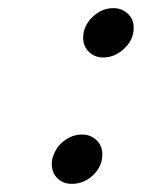

<svg xmlns="http://www.w3.org/2000/svg" viewBox="-20 -451 348 471"><path d="M233 -310Q212 -310 198 -324Q184 -338 184 -358Q184 -387 206.5 -409Q229 -431 258 -431Q279 -431 293.5 -417.5Q308 -404 308 -383Q308 -354 285 -332Q262 -310 233 -310ZM156 0Q135 0 121 -13.5Q107 -27 107 -50Q107 -68 122 -91Q148 -121 181 -121Q202 -121 216.5 -107.5Q231 -94 231 -72Q231 -43 208.5 -21.5Q186 0 156 0Z"/></svg>

Font: KaTeX_Main
Style: Italic
Weight: 400
Version: Version 1.1; ttfautohint (v1.3)